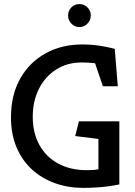

<svg xmlns="http://www.w3.org/2000/svg" viewBox="-20 -907 654 931"><path d="M382.9 4Q310.5 4 247 -18.6Q183.5 -41.3 135.4 -84.9Q87.3 -128.6 60.3 -192.4Q33.2 -256.1 33.2 -338.4Q33.2 -445.6 77.5 -524.9Q121.8 -604.1 200.1 -647.8Q278.3 -691.5 379.7 -691.5Q412.6 -691.5 442.4 -688Q472.1 -684.4 496.7 -679.3Q521.3 -674.3 536.5 -669.9L551.2 -488.6H478.8L441.1 -600.2Q429.2 -601.7 414 -602.9Q398.7 -604.1 376.3 -604.1Q305.5 -604.1 252.1 -569.8Q198.6 -535.5 168.7 -476.1Q138.8 -416.8 138.8 -339.9Q138.8 -263.7 170.3 -205.4Q201.9 -147.1 261.2 -114.5Q320.5 -81.8 402 -81.8Q416.8 -81.8 431.6 -82.8Q446.5 -83.8 457.2 -86.2V-233.3L344.7 -247.3L362.7 -318.8H558.7V-12.8Q537.8 -8.4 509 -4.2Q480.1 0 447.6 2Q415.1 4 382.9 4ZM365.4 -775.8Q341.8 -775.8 326 -792.6Q310.1 -809.5 310.1 -831.6Q310.1 -854.8 326 -871.1Q341.8 -887.4 365.4 -887.4Q388.1 -887.4 404.2 -871.1Q420.3 -854.8 420.3 -831.6Q420.3 -809.5 404.2 -792.6Q388.1 -775.8 365.4 -775.8Z"/></svg>

Font: Kreon Light
Style: Regular
Weight: 300
Designer: Julia Petretta
Foundry: Julia Petretta and Eli Heuer
Version: Version 2.002